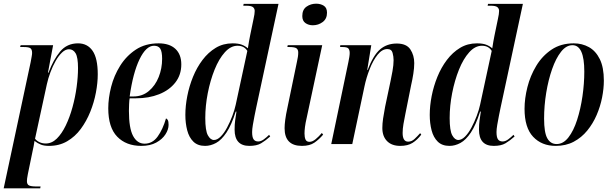

<svg xmlns="http://www.w3.org/2000/svg" viewBox="-39 -781 3325 1041"><path d="M127 -443Q130 -460 132.5 -473Q135 -486 135 -494Q135 -512 126.5 -519Q118 -526 91 -526H70L73 -536H249L221 -387H224Q250 -457 287 -501.5Q324 -546 384 -546Q435 -546 463 -505.5Q491 -465 491 -378Q491 -332 481 -279Q471 -226 450.5 -175Q430 -124 399 -82Q368 -40 325 -15Q282 10 227 10Q200 10 182.5 3Q165 -4 148 -17Q146 -1 143.5 11Q141 23 138 37L112 163Q109 178 108 186.5Q107 195 107 201Q107 219 118.5 224.5Q130 230 158 230H181L179 240H-19ZM209 -3Q242 -3 269 -29.5Q296 -56 317.5 -100.5Q339 -145 354 -199.5Q369 -254 376.5 -309.5Q384 -365 384 -412Q384 -470 371 -492Q358 -514 335 -514Q316 -514 297.5 -496.5Q279 -479 263 -451Q247 -423 234.5 -389.5Q222 -356 215 -324L151 -29Q159 -18 174.5 -10.5Q190 -3 209 -3Z M727 10Q645 10 596.5 -40Q548 -90 548 -194Q548 -249 563.5 -310Q579 -371 612.5 -424.5Q646 -478 697.5 -512Q749 -546 821 -546Q880 -546 912 -516Q944 -486 944 -432Q944 -375 911.5 -333.5Q879 -292 823.5 -270Q768 -248 698 -248H664Q662 -240 661 -216.5Q660 -193 660 -180Q660 -86 682.5 -44Q705 -2 745 -2Q788 -2 816 -41Q844 -80 861 -139Q867 -137 871 -129.5Q875 -122 875 -104Q875 -79 858 -52.5Q841 -26 808 -8Q775 10 727 10ZM684 -258Q733 -258 768 -287.5Q803 -317 821.5 -363.5Q840 -410 840 -462Q840 -501 830 -517Q820 -533 796 -533Q753 -533 717.5 -459.5Q682 -386 664 -258Z M1073 10Q1033 10 1009.5 -13Q986 -36 976 -74.5Q966 -113 966 -158Q966 -207 976.5 -260.5Q987 -314 1007.5 -364.5Q1028 -415 1059 -456Q1090 -497 1130.5 -521.5Q1171 -546 1222 -546Q1252 -546 1271 -539Q1290 -532 1305 -519Q1307 -536 1311 -556.5Q1315 -577 1317 -588L1336 -680Q1342 -706 1342 -722Q1342 -734 1333 -742Q1324 -750 1296 -750H1280L1282 -760H1471L1350 -197Q1346 -178 1341 -153Q1336 -128 1332 -104Q1328 -80 1328 -65Q1328 -37 1336 -25.5Q1344 -14 1361 -14Q1376 -14 1391.5 -25.5Q1407 -37 1420 -50L1426 -41Q1400 -18 1376.5 -4Q1353 10 1313 10Q1233 10 1233 -78Q1233 -106 1236 -128Q1239 -150 1243 -176H1239Q1216 -103 1189 -62.5Q1162 -22 1132.5 -6Q1103 10 1073 10ZM1121 -22Q1139 -22 1157.5 -40.5Q1176 -59 1192 -89Q1208 -119 1220.5 -152Q1233 -185 1239 -213L1302 -505Q1285 -533 1249 -533Q1212 -533 1180 -497.5Q1148 -462 1124.5 -403.5Q1101 -345 1087.5 -276Q1074 -207 1074 -141Q1074 -73 1088 -47.5Q1102 -22 1121 -22Z M1657 -644Q1634 -644 1617 -656Q1600 -668 1600 -694Q1600 -729 1623 -745Q1646 -761 1675 -761Q1699 -761 1716.5 -750Q1734 -739 1734 -712Q1734 -679 1710.5 -661.5Q1687 -644 1657 -644ZM1598 10Q1504 10 1504 -86Q1504 -104 1507.5 -131.5Q1511 -159 1520 -200L1571 -446Q1574 -460 1576 -472Q1578 -484 1578 -496Q1578 -512 1568.5 -519Q1559 -526 1530 -526H1519L1521 -536H1708L1624 -143Q1617 -113 1614.5 -92.5Q1612 -72 1612 -57Q1612 -37 1617.5 -24.5Q1623 -12 1639 -12Q1655 -12 1672.5 -26.5Q1690 -41 1706 -60L1713 -51Q1691 -25 1665.5 -7.5Q1640 10 1598 10Z M2131 10Q2085 10 2059.5 -16Q2034 -42 2034 -87Q2034 -110 2038 -138Q2042 -166 2049 -202L2079 -344Q2083 -362 2089 -395.5Q2095 -429 2095 -455Q2095 -474 2089.5 -494.5Q2084 -515 2061 -515Q2033 -515 2008.5 -484.5Q1984 -454 1965.5 -407Q1947 -360 1937 -312L1871 0H1757L1850 -445Q1853 -459 1855 -472Q1857 -485 1857 -494Q1857 -509 1850.5 -517.5Q1844 -526 1819 -526H1805L1806 -536H1974L1952 -401H1954Q1985 -482 2022 -513.5Q2059 -545 2112 -545Q2165 -545 2186 -513Q2207 -481 2207 -439Q2207 -413 2202 -381Q2197 -349 2190 -319L2159 -164Q2153 -135 2148.5 -108.5Q2144 -82 2144 -60Q2144 -13 2174 -13Q2193 -13 2208.5 -27.5Q2224 -42 2239 -59L2245 -51Q2224 -23 2198 -6.5Q2172 10 2131 10Z M2398 10Q2358 10 2334.5 -13Q2311 -36 2301 -74.5Q2291 -113 2291 -158Q2291 -207 2301.5 -260.5Q2312 -314 2332.5 -364.5Q2353 -415 2384 -456Q2415 -497 2455.5 -521.5Q2496 -546 2547 -546Q2577 -546 2596 -539Q2615 -532 2630 -519Q2632 -536 2636 -556.5Q2640 -577 2642 -588L2661 -680Q2667 -706 2667 -722Q2667 -734 2658 -742Q2649 -750 2621 -750H2605L2607 -760H2796L2675 -197Q2671 -178 2666 -153Q2661 -128 2657 -104Q2653 -80 2653 -65Q2653 -37 2661 -25.5Q2669 -14 2686 -14Q2701 -14 2716.5 -25.5Q2732 -37 2745 -50L2751 -41Q2725 -18 2701.5 -4Q2678 10 2638 10Q2558 10 2558 -78Q2558 -106 2561 -128Q2564 -150 2568 -176H2564Q2541 -103 2514 -62.5Q2487 -22 2457.5 -6Q2428 10 2398 10ZM2446 -22Q2464 -22 2482.5 -40.5Q2501 -59 2517 -89Q2533 -119 2545.5 -152Q2558 -185 2564 -213L2627 -505Q2610 -533 2574 -533Q2537 -533 2505 -497.5Q2473 -462 2449.5 -403.5Q2426 -345 2412.5 -276Q2399 -207 2399 -141Q2399 -73 2413 -47.5Q2427 -22 2446 -22Z M2974 10Q2898 10 2851.5 -39.5Q2805 -89 2805 -191Q2805 -247 2820.5 -308.5Q2836 -370 2868.5 -424Q2901 -478 2951.5 -512Q3002 -546 3072 -546Q3117 -546 3154 -525.5Q3191 -505 3213 -460.5Q3235 -416 3235 -344Q3235 -301 3225.5 -252.5Q3216 -204 3196 -157.5Q3176 -111 3145 -73Q3114 -35 3071.5 -12.5Q3029 10 2974 10ZM2979 0Q3015 0 3043 -36Q3071 -72 3090 -131Q3109 -190 3119 -259Q3129 -328 3129 -393Q3129 -536 3065 -536Q3031 -536 3003 -500.5Q2975 -465 2954.5 -406.5Q2934 -348 2922.5 -278Q2911 -208 2911 -138Q2911 -62 2928.5 -31Q2946 0 2979 0Z"/></svg>

Font: Noto Serif Display ExtraCondensed SemiBold
Style: Italic
Weight: 600
Width: 2
Italic angle: -12°
Designer: Monotype Design Team
Foundry: Monotype Imaging Inc.
Version: Version 2.009